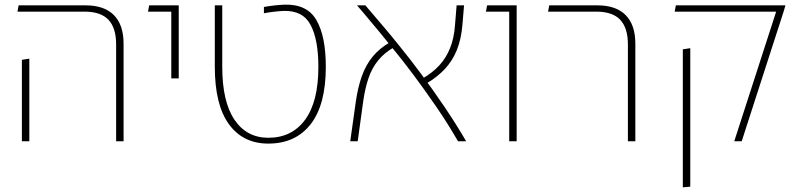

<svg xmlns="http://www.w3.org/2000/svg" viewBox="-20 -607 3437 825"><path d="M479 0V-416Q479 -487 446 -522Q413 -557 343 -557H55L60 -584H348Q428 -584 469.5 -542Q511 -500 511 -419V0ZM74 0V-350L106 -355V0Z M716 -270V-584H748V-270ZM616 -557 621 -584H736V-557Z M1133 10Q1024 10 963.5 -73.5Q903 -157 903 -320V-584H935V-320Q935 -170 987.5 -92.5Q1040 -15 1133 -15Q1234 -15 1291 -92.5Q1348 -170 1348 -320Q1348 -437 1314.5 -500Q1281 -563 1198 -560Q1177 -559 1156 -556.5Q1135 -554 1114 -550V-577Q1136 -581 1158 -583.5Q1180 -586 1202 -587Q1300 -590 1340 -520Q1380 -450 1380 -320Q1380 -157 1315 -73.5Q1250 10 1133 10Z M1948 0Q1905 -75 1854.5 -148.5Q1804 -222 1755 -287.5Q1706 -353 1666 -401Q1636 -439 1613 -466.5Q1590 -494 1572.5 -515Q1555 -536 1541 -552.5Q1527 -569 1514 -584H1550Q1568 -563 1587 -540.5Q1606 -518 1633 -486.5Q1660 -455 1700 -405Q1740 -356 1789.5 -289.5Q1839 -223 1889.5 -148.5Q1940 -74 1983 0ZM1485 0 1509 -171Q1518 -233 1535 -280.5Q1552 -328 1581.5 -364Q1611 -400 1657 -426L1673 -404Q1631 -380 1604.5 -347Q1578 -314 1563.5 -271.5Q1549 -229 1541 -174L1517 0ZM1812 -248 1796 -270Q1838 -294 1867.5 -326Q1897 -358 1914 -400.5Q1931 -443 1935 -498L1942 -584H1974L1967 -501Q1962 -439 1943 -392Q1924 -345 1891 -310Q1858 -275 1812 -248Z M2168 0V-584H2200V0ZM2068 -557 2073 -584H2188V-557Z M2678 0V-416Q2678 -487 2645 -522Q2612 -557 2542 -557H2335L2340 -584H2547Q2627 -584 2668.5 -542Q2710 -500 2710 -419V0Z M3135 0 3315 -557H2879L2884 -584H3355L3347 -557L3167 0ZM2914 198V-395L2946 -400V195Z"/></svg>

Font: Noto Sans Hebrew Light
Style: Regular
Weight: 100
Version: Version 3.000